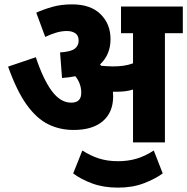

<svg xmlns="http://www.w3.org/2000/svg" viewBox="-20 -652 857 879"><path d="M498 -211Q498 -138 451 -97.5Q404 -57 317 -57Q254 -57 201 -83Q148 -109 102.5 -172Q57 -235 17 -347L144 -390Q178 -288 217.5 -235Q257 -182 306 -182Q352 -182 352 -227Q352 -269 325 -303Q296 -297 264 -295L255 -412Q303 -415 321.5 -428.5Q340 -442 340 -466Q340 -489 325 -499.5Q310 -510 286 -510Q262 -510 237 -502.5Q212 -495 187 -483L146 -594Q179 -609 219.5 -620.5Q260 -632 310 -632Q395 -632 440.5 -587Q486 -542 486 -473Q486 -402 438 -357Q440 -354 443 -351Q455 -350 468 -349Q481 -348 497 -348Q522 -348 544.5 -351Q567 -354 589 -362V-500H534V-622H817V-500H735V0H589V-242Q570 -236 551 -234Q532 -232 512 -232Q505 -232 497 -232Q498 -221 498 -211ZM520 207Q454 207 402.5 188Q351 169 315 142L357 37Q394 61 433 73.5Q472 86 520 86Q566 86 605 74.5Q644 63 684 37L725 142Q689 168 637.5 187.5Q586 207 520 207Z"/></svg>

Font: Noto Sans Devanagari SemiCondensed ExtraBold
Style: Regular
Weight: 800
Width: 4
Designer: Jelle Bosma - Monotype Design Team
Foundry: Monotype Imaging Inc.
Version: Version 2.004; ttfautohint (v1.8.4.7-5d5b)